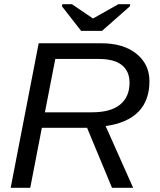

<svg xmlns="http://www.w3.org/2000/svg" viewBox="-20 -894 762 914"><path d="M513.2 0 394.5 -285.6H179.2L124 0H30.8L164.1 -688H462.9Q567.4 -688 629.4 -638.2Q691.4 -588.4 691.4 -507.3Q691.4 -415.5 638.7 -361.8Q585.9 -308.1 482.9 -293.9L613.8 0ZM418.5 -359.4Q506.8 -359.4 551.8 -396.2Q596.7 -433.1 596.7 -500Q596.7 -554.7 560.3 -584Q523.9 -613.3 451.7 -613.3H243.2L193.8 -359.4ZM465.8 -747.1H366.2L274.9 -863.8L276.9 -874H322.3L422.4 -806.2H423.3L543.5 -874H600.1L598.1 -863.8Z"/></svg>

Font: Liberation Sans
Style: Italic
Weight: 400
Italic angle: -12°
Designer: Steve Matteson
Foundry: Ascender Corporation
Version: Version 2.1.5